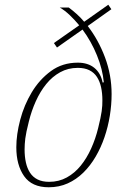

<svg xmlns="http://www.w3.org/2000/svg" viewBox="-20 -780 542 812"><path d="M186 12Q115 12 82 -35Q49 -82 49 -157Q49 -211 65.5 -273.5Q82 -336 114.5 -390Q147 -444 195.5 -479.5Q244 -515 309 -515Q352 -515 379 -493Q406 -471 414 -431L419 -432Q414 -487 390 -546Q366 -605 329 -655L221 -579L208 -598L315 -673Q296 -696 275 -716Q254 -736 233 -748H271Q286 -737 304 -721Q322 -705 336 -688L438 -760L451 -741L351 -670Q396 -612 424 -537.5Q452 -463 452 -382Q452 -337 444.5 -290.5Q437 -244 422 -200Q407 -156 384.5 -117.5Q362 -79 332.5 -50Q303 -21 266.5 -4.5Q230 12 186 12ZM188 -11Q229 -11 262.5 -29.5Q296 -48 321.5 -79.5Q347 -111 365.5 -152Q384 -193 395 -238Q401 -262 404.5 -279Q408 -296 410 -309.5Q412 -323 412.5 -334Q413 -345 413 -356Q413 -386 407.5 -411Q402 -436 390 -454.5Q378 -473 358 -483Q338 -493 309 -493Q268 -493 234.5 -474.5Q201 -456 175.5 -424.5Q150 -393 131.5 -352Q113 -311 102 -266Q90 -219 87 -194.5Q84 -170 84 -148Q84 -118 89.5 -93Q95 -68 107 -49.5Q119 -31 139 -21Q159 -11 188 -11Z"/></svg>

Font: IBM Plex Serif ExtraLight
Style: Italic
Weight: 200
Italic angle: -14°
Designer: Mike Abbink, Paul van der Laan, Pieter van Rosmalen
Foundry: Bold Monday
Version: Version 2.5